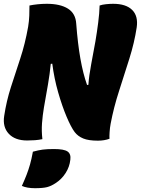

<svg xmlns="http://www.w3.org/2000/svg" viewBox="-26 -730 741 1010"><path d="M197 2Q178 6 158 7.5Q138 9 117 9Q53 9 20 -26.5Q-13 -62 -4 -120Q8 -199 31.5 -272Q55 -345 80.5 -422Q106 -499 122 -589Q127 -620 128 -647Q129 -674 129 -701Q148 -705 172 -707.5Q196 -710 220 -710Q291 -710 331.5 -684.5Q372 -659 375 -605Q383 -500 397 -421Q411 -342 432 -283L439 -284Q442 -330 453.5 -391Q465 -452 476 -513Q484 -560 490.5 -610.5Q497 -661 498 -701Q512 -706 532.5 -708Q553 -710 569 -710Q637 -710 669.5 -677.5Q702 -645 693 -585Q681 -506 654.5 -421.5Q628 -337 600 -250.5Q572 -164 556 -79Q552 -58 550.5 -34.5Q549 -11 550 0Q522 10 489 10Q440 10 412 -1.5Q384 -13 367 -35Q348 -60 324.5 -115.5Q301 -171 280 -244Q259 -317 249 -395L241 -394Q236 -341 226.5 -286.5Q217 -232 205 -164Q198 -122 195 -81.5Q192 -41 197 2ZM147 68Q176 60 198.5 57Q221 54 258 54Q311 54 329.5 67Q348 80 344 110Q340 148 319 180.5Q298 213 267 233Q243 249 221 254.5Q199 260 158 260Q116 260 89 248Q104 215 114 189Q124 163 132 135Q140 107 147 68Z"/></svg>

Font: Recursive Sn Csl St XBk
Style: Italic
Weight: 1000
Italic angle: -15°
Version: Version 1.085;hotconv 1.1.0;makeotfexe 2.6.0; ttfautohint (v